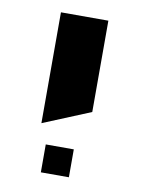

<svg xmlns="http://www.w3.org/2000/svg" viewBox="-61 -644 407 553"><g transform="rotate(10 142.0 -368.0)"><path d="M211.9 -333 73.2 -275.9V-600.1H211.9ZM96.2 -217.8H178.2V-136.2H96.2Z"/></g></svg>

Font: Miedinger*
Style: Bold
Weight: 700
Version: Version 001.000